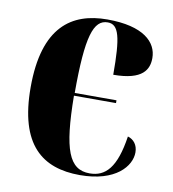

<svg xmlns="http://www.w3.org/2000/svg" viewBox="-68 -609 611 679"><g transform="rotate(10 237.5 -269.5)"><path d="M263 10C392 10 443 -54 443 -103C443 -130 428 -148 407 -154C390 -40 353 -2 296 -2C222 -2 196 -69 194 -263H345V-273H195C195 -477 216 -539 267 -539C307 -539 318 -495 318 -360C425 -360 444 -402 444 -442C444 -499 394 -549 264 -549C136 -549 38 -483 38 -266C38 -59 128 10 263 10Z"/></g></svg>

Font: Noto Serif Display Condensed ExtraBold
Style: Regular
Weight: 800
Width: 3
Designer: Monotype Design Team
Foundry: Monotype Imaging Inc.
Version: Version 2.009